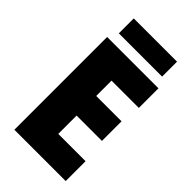

<svg xmlns="http://www.w3.org/2000/svg" viewBox="-268 -967 1045 1045"><g transform="rotate(45 255.0 -444.0)"><path d="M434 -888H101V-773H434ZM465 0V-153H255V-294H450V-445H255V-563H465V-714H70V0Z"/></g></svg>

Font: Noto Sans Armenian SemiCondensed Black
Style: Regular
Weight: 900
Width: 4
Designer: Monotype Design Team
Foundry: Monotype Imaging Inc.
Version: Version 2.008